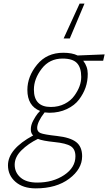

<svg xmlns="http://www.w3.org/2000/svg" viewBox="-20 -800 597 1059"><path d="M419 -780H446L365 -588H331ZM329 -509Q378 -509 408 -494L557 -500L549 -465H439Q464 -433 464 -392.5Q464 -352 452 -317.5Q440 -283 416 -251Q392 -219 349 -198.5Q306 -178 252 -178L226 -180Q185 -127 185 -94Q185 -74 203.5 -66Q222 -58 294.5 -50Q367 -42 400 -16.5Q433 9 433 62Q433 132 362 185.5Q291 239 177 239Q107 239 65.5 203Q24 167 24 112Q24 22 163 -53Q150 -64 150 -87Q150 -110 163 -134.5Q176 -159 188 -174L201 -188Q131 -216 131 -304Q131 -378 184.5 -443.5Q238 -509 329 -509ZM185 207Q272 207 334 165.5Q396 124 396 62Q396 23 370.5 6.5Q345 -10 280 -16.5Q215 -23 189 -34Q136 -8 98.5 29Q61 66 61 108.5Q61 151 93 179Q125 207 185 207ZM260 -210Q303 -210 337 -227.5Q371 -245 390 -272Q428 -324 428 -375.5Q428 -427 404.5 -452Q381 -477 325 -477Q253 -477 210 -421Q167 -365 167 -306Q167 -210 260 -210Z"/></svg>

Font: TitilliumWebThinItalic
Style: Thin Italic
Weight: 200
Italic angle: -13°
Version: Version 1.001;PS 57.000;hotconv 1.0.70;makeotf.lib2.5.55311